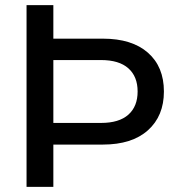

<svg xmlns="http://www.w3.org/2000/svg" viewBox="-20 -725 699 745"><path d="M83 0V-705H187V-575H379Q492 -575 554 -520.5Q616 -466 616 -370Q616 -275 554 -219.5Q492 -164 379 -164H187V0ZM187 -248H372Q442 -248 478 -280Q514 -312 514 -370Q514 -428 478 -460Q442 -492 372 -492H187Z"/></svg>

Font: Mulish ExtraLight SemiBold
Style: Regular
Weight: 600
Version: Version 3.603